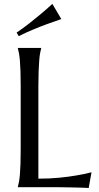

<svg xmlns="http://www.w3.org/2000/svg" viewBox="-20 -941 500 965"><path d="M172.9 -43Q230.5 -43 278.8 -47.9Q327.1 -52.7 363.3 -59.1Q405.3 -65.9 439.9 -75.2L425.8 3.9Q419.9 3.4 408.2 2.9Q396.5 2.4 382.1 2Q367.7 1.5 351.8 1.2Q335.9 1 321.8 0.7Q307.6 0.5 296.6 0.2Q285.6 0 280.8 0H69.8V-2Q72.8 -12.2 75.4 -27.3Q78.1 -42.5 80.1 -64.9Q82 -87.4 83 -118.4Q84 -149.4 84 -190.9V-508.8Q84 -550.3 83 -581.3Q82 -612.3 80.1 -635Q78.1 -657.7 75.4 -672.9Q72.8 -688 69.8 -698.2V-700.2H187V-698.2Q184.1 -688 181.4 -672.9Q178.7 -657.7 177 -635Q175.3 -612.3 174.1 -581.3Q172.9 -550.3 172.9 -508.8ZM288.1 -845.2Q252 -833 214.8 -819.3Q198.7 -813.5 181.2 -806.6Q163.6 -799.8 145.5 -792Q127.4 -784.2 109.1 -776.1Q90.8 -768.1 74.2 -759.3L63.5 -777.3Q95.2 -798.3 126.7 -823.2Q158.2 -848.1 184.6 -870.1Q214.8 -895.5 243.2 -921.4Z"/></svg>

Font: Marcellus
Style: Regular
Weight: 400
Designer: Astigmatic (AOETI)
Foundry: Astigmatic (AOETI)
Version: Version 1.000